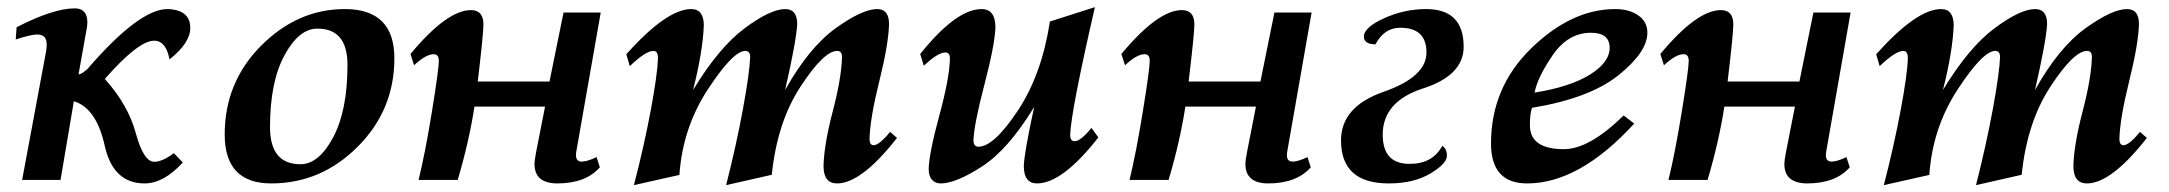

<svg xmlns="http://www.w3.org/2000/svg" viewBox="-20 -508 6123 542"><path d="M388.2 9.8Q299.3 9.8 275.6 -96.7Q252 -203.1 188.5 -222.2L150.9 0H42.5L110.4 -364.7Q111.8 -374.5 111.8 -382.8Q111.8 -410.6 85.4 -410.6Q66.4 -410.6 24.4 -396.5L26.9 -431.2Q130.9 -484.4 190.9 -484.4Q226.6 -484.4 226.6 -444.8Q226.6 -436 224.6 -426.3L201.7 -297.9Q210.4 -298.3 227.1 -313.5Q373 -482.4 452.6 -482.4Q517.1 -480.5 517.1 -429.2Q517.1 -386.7 458.5 -340.3Q448.7 -393.1 415 -393.1Q370.6 -393.1 275.9 -285.2Q341.8 -211.9 363.5 -131.6Q385.3 -51.3 415.5 -51.3Q438.5 -51.3 470.7 -75.7L496.1 -49.3Q441.9 9.8 388.2 9.8Z M828.1 -44.4Q879.9 -44.4 920.4 -120.1Q960.9 -195.8 960.9 -325.2Q960.9 -427.2 876 -427.2Q823.7 -427.2 783 -351.8Q742.2 -276.4 742.2 -149.4Q742.2 -44.4 828.1 -44.4ZM745.6 9.8Q614.3 9.8 614.3 -128.4Q614.3 -275.9 717.3 -379.2Q820.3 -482.4 953.6 -482.4Q1093.3 -482.4 1093.3 -343.3Q1093.3 -197.3 989.7 -93.8Q886.2 9.8 745.6 9.8Z M1552.7 9.8Q1488.8 9.3 1488.8 -45.4Q1488.8 -54.7 1493.2 -77.6L1518.6 -207H1319.3Q1304.2 -108.4 1272 0H1161.6Q1180.2 -75.2 1199.5 -194.3Q1218.8 -313.5 1218.8 -335.9Q1218.8 -355 1204.6 -355Q1182.1 -355 1148.9 -323.7L1138.7 -355.5Q1241.7 -479.5 1309.6 -479.5Q1344.7 -479.5 1344.7 -439Q1344.7 -412.6 1328.6 -277.8H1531.2L1570.8 -472.7H1675.8L1606.4 -77.6L1606 -69.8Q1606 -51.8 1622.6 -51.8Q1637.2 -51.8 1664.1 -64.5L1673.3 -35.6Q1633.3 9.8 1552.7 9.8Z M2029.8 14.6Q2059.1 -100.6 2077.6 -202.1Q2096.2 -303.7 2097.7 -347.2Q2097.7 -364.3 2084 -364.3Q2049.3 -364.3 1978.3 -255.9Q1907.2 -147.5 1897.9 -14.2L1769.5 14.6Q1798.8 -98.6 1817.4 -198.5Q1835.9 -298.3 1837.4 -343.3Q1837.4 -364.3 1824.7 -364.3Q1802.7 -364.3 1757.8 -321.3L1748 -355Q1862.3 -482.4 1931.2 -482.4Q1966.8 -482.4 1966.8 -436Q1963.9 -362.3 1936.5 -253.9Q2008.8 -373.5 2081.8 -428Q2154.8 -482.4 2196.8 -482.4Q2230.5 -482.4 2230.5 -439.9Q2227.5 -390.1 2196.3 -253.9Q2263.2 -373.5 2338.6 -428Q2414.1 -482.4 2456.1 -482.4Q2489.7 -482.4 2489.7 -439.9Q2488.3 -383.8 2462.2 -278.8Q2436 -173.8 2434.6 -115.7Q2434.6 -98.1 2446.3 -98.1Q2461.9 -98.1 2492.7 -135.7L2512.2 -118.7Q2411.6 9.8 2342.8 9.8Q2304.7 9.8 2304.7 -39.6Q2306.2 -99.6 2330.8 -193.8Q2355.5 -288.1 2356.9 -347.2Q2356.9 -364.3 2343.3 -364.3Q2305.7 -364.3 2239.7 -263.4Q2173.8 -162.6 2158.7 -14.6Z M2907.2 9.8Q2870.1 9.8 2870.1 -40Q2871.6 -78.1 2899.4 -206.1Q2826.2 -85.9 2752.2 -38.1Q2678.2 9.8 2635.3 9.8Q2620.1 9.8 2610.8 -0.7Q2601.6 -11.2 2601.6 -30.8Q2602.5 -74.7 2631.3 -180.7Q2660.2 -286.6 2661.6 -342.3Q2661.6 -359.9 2648.9 -359.9Q2627.4 -359.9 2587.9 -322.3L2577.6 -355.5Q2679.2 -482.4 2751 -482.4Q2790 -482.4 2790 -430.2Q2788.1 -380.4 2758.8 -268.6Q2729.5 -156.7 2728 -112.3Q2728 -93.8 2742.2 -93.8Q2785.6 -93.8 2853.3 -195.8Q2920.9 -297.9 2943.8 -447.3L3070.8 -487.8Q3003.4 -194.3 3001 -127.4Q3001 -109.4 3013.7 -109.4Q3030.8 -109.4 3061 -147L3080.6 -120.1Q2979 9.8 2907.2 9.8Z M3559.6 9.8Q3495.6 9.3 3495.6 -45.4Q3495.6 -54.7 3500 -77.6L3525.4 -207H3326.2Q3311 -108.4 3278.8 0H3168.5Q3187 -75.2 3206.3 -194.3Q3225.6 -313.5 3225.6 -335.9Q3225.6 -355 3211.4 -355Q3189 -355 3155.8 -323.7L3145.5 -355.5Q3248.5 -479.5 3316.4 -479.5Q3351.6 -479.5 3351.6 -439Q3351.6 -412.6 3335.4 -277.8H3538.1L3577.6 -472.7H3682.6L3613.3 -77.6L3612.8 -69.8Q3612.8 -51.8 3629.4 -51.8Q3644 -51.8 3670.9 -64.5L3680.2 -35.6Q3640.1 9.8 3559.6 9.8Z M3900.4 9.8Q3765.6 9.8 3765.6 -111.8Q3765.6 -207 3886.2 -249Q4006.8 -291 4006.8 -359.9Q4006.8 -429.7 3932.6 -429.7Q3887.7 -429.7 3862.8 -382.8Q3830.1 -383.3 3830.1 -404.3Q3830.1 -430.7 3887.2 -456.5Q3944.3 -482.4 4005.9 -482.4Q4111.8 -482.4 4111.8 -376Q4111.8 -295.4 3997.6 -258.5Q3883.3 -221.7 3883.3 -127.9Q3883.3 -45.4 3959 -45.4Q4024.4 -45.4 4051.3 -96.2Q4064.5 -88.4 4064.5 -68.4Q4064.5 -45.9 4017.6 -18.1Q3970.7 9.8 3900.4 9.8Z M4291 9.8Q4189 9.8 4189 -103Q4189 -261.2 4302.7 -371.8Q4416.5 -482.4 4539.6 -482.4Q4579.1 -482.4 4604.7 -464.6Q4630.4 -446.8 4630.4 -415.5Q4630.4 -361.3 4549.1 -295.9Q4467.8 -230.5 4304.7 -203.6Q4298.8 -188.5 4298.8 -154.3Q4298.8 -86.9 4395 -86.9Q4466.3 -86.9 4563.5 -182.1L4593.3 -159.2Q4438.5 9.8 4291 9.8ZM4312 -246.6Q4412.6 -262.7 4468.3 -297.4Q4523.9 -332 4523.9 -373Q4523.9 -415.5 4471.2 -415.5Q4406.7 -415.5 4363.5 -352.8Q4320.3 -290 4312 -246.6Z M5081.1 9.8Q5017.1 9.3 5017.1 -45.4Q5017.1 -54.7 5021.5 -77.6L5046.9 -207H4847.7Q4832.5 -108.4 4800.3 0H4689.9Q4708.5 -75.2 4727.8 -194.3Q4747.1 -313.5 4747.1 -335.9Q4747.1 -355 4732.9 -355Q4710.4 -355 4677.2 -323.7L4667 -355.5Q4770 -479.5 4837.9 -479.5Q4873 -479.5 4873 -439Q4873 -412.6 4856.9 -277.8H5059.6L5099.1 -472.7H5204.1L5134.8 -77.6L5134.3 -69.8Q5134.3 -51.8 5150.9 -51.8Q5165.5 -51.8 5192.4 -64.5L5201.7 -35.6Q5161.6 9.8 5081.1 9.8Z M5558.1 14.6Q5587.4 -100.6 5606 -202.1Q5624.5 -303.7 5626 -347.2Q5626 -364.3 5612.3 -364.3Q5577.6 -364.3 5506.6 -255.9Q5435.5 -147.5 5426.3 -14.2L5297.9 14.6Q5327.1 -98.6 5345.7 -198.5Q5364.3 -298.3 5365.7 -343.3Q5365.7 -364.3 5353 -364.3Q5331.1 -364.3 5286.1 -321.3L5276.4 -355Q5390.6 -482.4 5459.5 -482.4Q5495.1 -482.4 5495.1 -436Q5492.2 -362.3 5464.8 -253.9Q5537.1 -373.5 5610.1 -428Q5683.1 -482.4 5725.1 -482.4Q5758.8 -482.4 5758.8 -439.9Q5755.9 -390.1 5724.6 -253.9Q5791.5 -373.5 5866.9 -428Q5942.4 -482.4 5984.4 -482.4Q6018.1 -482.4 6018.1 -439.9Q6016.6 -383.8 5990.5 -278.8Q5964.4 -173.8 5962.9 -115.7Q5962.9 -98.1 5974.6 -98.1Q5990.2 -98.1 6021 -135.7L6040.5 -118.7Q5939.9 9.8 5871.1 9.8Q5833 9.8 5833 -39.6Q5834.5 -99.6 5859.1 -193.8Q5883.8 -288.1 5885.3 -347.2Q5885.3 -364.3 5871.6 -364.3Q5834 -364.3 5768.1 -263.4Q5702.1 -162.6 5687 -14.6Z"/></svg>

Font: Kelvinch
Style: Bold Italic
Weight: 700
Italic angle: -10°
Designer: Paul James Miller
Foundry: High-Logic / Made with FontCreator
Version: Version 3.30 September 23, 2016